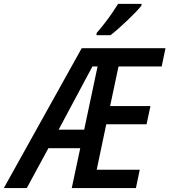

<svg xmlns="http://www.w3.org/2000/svg" viewBox="-82 -960 865 980"><path d="M-62.5 0 335 -713.9H762.7L743.2 -620.6H522.9L480 -418.5H686L666 -325.7H460.4L411.6 -93.8H631.3L611.8 0H284.2L327.6 -203.6H165L54.7 0ZM217.3 -298.3H347.7L416 -620.6H389.6ZM410.6 -780.3 411.1 -791.5Q430.7 -814 450.7 -839.6Q470.7 -865.2 488.8 -891.4Q506.8 -917.5 521 -940.4H640.6L640.1 -931.6Q629.9 -918 610.1 -897.5Q590.3 -877 566.9 -854.7Q543.5 -832.5 521 -812.7Q498.5 -793 481.9 -780.3Z"/></svg>

Font: Open Sans SemiCondensed SemiBold
Style: Italic
Weight: 600
Width: 4
Italic angle: -12°
Designer: Monotype Design Team
Foundry: Monotype Imaging Inc.
Version: Version 3.000